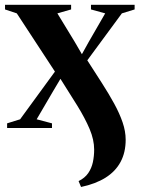

<svg xmlns="http://www.w3.org/2000/svg" viewBox="-28 -522 576 783"><path d="M302.5 240.5 292.5 216.5Q318 204 331.8 184Q345.5 164 350.8 139.2Q356 114.5 356 88Q356 48 337.5 4.2Q319 -39.5 287.8 -90.2Q256.5 -141 218.5 -200.5L188.5 -150L121.5 -35.5L184 -19V0H1V-19L54 -35.5L196 -230L40.5 -467.5L-7.5 -483.5V-502.5H262V-483.5L206 -467.5L276 -352.5L306 -301L333.5 -350.5L401 -467.5L343 -483.5V-502.5H521V-483.5L469 -467.5L328 -276Q359.5 -227 387.8 -183Q416 -139 437.8 -99.2Q459.5 -59.5 472 -23Q484.5 13.5 484.5 48Q484.5 99.5 463.8 138.2Q443 177 402.5 202.5Q362 228 302.5 240.5Z"/></svg>

Font: Merriweather 144pt
Style: Bold
Weight: 700
Version: Version 2.100